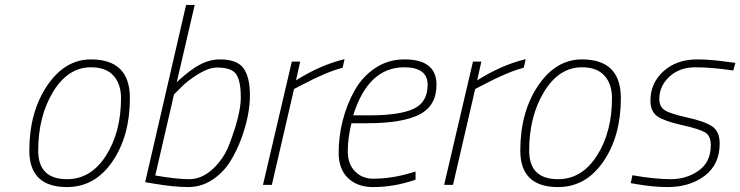

<svg xmlns="http://www.w3.org/2000/svg" viewBox="-20 -750 3004 779"><path d="M349 -509Q507 -509 507 -352Q507 -198 436 -94.5Q365 9 252 9Q99 9 99 -139Q99 -295 171 -402Q243 -509 349 -509ZM252 -23Q349 -23 410 -118.5Q471 -214 471 -352Q471 -409 440.5 -443Q410 -477 349 -477Q256 -477 195.5 -377.5Q135 -278 135 -139Q135 -23 252 -23Z M871 -509Q943 -509 968.5 -472.5Q994 -436 994 -363Q994 -284 960 -190Q941 -138 913.5 -94Q886 -50 841.5 -20.5Q797 9 743 9Q685 9 598 -6L569 -11L735 -730H770L697 -416Q703 -423 727.5 -443.5Q752 -464 771 -476Q822 -509 871 -509ZM610 -38Q696 -23 747.5 -23Q799 -23 844 -65Q889 -107 911 -166Q957 -287 957 -354Q957 -421 938.5 -448.5Q920 -476 861 -476Q827 -476 783.5 -449Q740 -422 713 -394L686 -367Z M1047 0 1164 -500H1198L1181 -424Q1281 -487 1378 -510L1370 -475Q1306 -459 1206 -406L1173 -389L1083 0Z M1493 -25Q1567 -25 1642 -47L1666 -54V-21Q1580 9 1494 9Q1430 9 1392 -27.5Q1354 -64 1354 -130Q1354 -196 1370.5 -261Q1387 -326 1418.5 -382.5Q1450 -439 1502.5 -474Q1555 -509 1621 -509Q1751 -509 1751 -406Q1751 -321 1682 -285.5Q1613 -250 1469 -250H1406Q1391 -190 1391 -137Q1391 -84 1420.5 -54.5Q1450 -25 1493 -25ZM1478 -282Q1601 -282 1658 -308.5Q1715 -335 1715 -406Q1715 -477 1620 -477Q1474 -477 1413 -282Z M1782 0 1899 -500H1933L1916 -424Q2016 -487 2113 -510L2105 -475Q2041 -459 1941 -406L1908 -389L1818 0Z M2341 -509Q2499 -509 2499 -352Q2499 -198 2428 -94.5Q2357 9 2244 9Q2091 9 2091 -139Q2091 -295 2163 -402Q2235 -509 2341 -509ZM2244 -23Q2341 -23 2402 -118.5Q2463 -214 2463 -352Q2463 -409 2432.5 -443Q2402 -477 2341 -477Q2248 -477 2187.5 -377.5Q2127 -278 2127 -139Q2127 -23 2244 -23Z M2955 -464Q2866 -477 2801.5 -477Q2737 -477 2696 -439Q2655 -401 2655 -348Q2655 -318 2676 -303.5Q2697 -289 2767.5 -273.5Q2838 -258 2869 -237.5Q2900 -217 2900 -168Q2900 -83 2839.5 -37Q2779 9 2688 9Q2631 9 2562 -3L2539 -7L2546 -39Q2636 -23 2701 -23Q2766 -23 2815 -58Q2864 -93 2864 -161Q2864 -199 2840.5 -213Q2817 -227 2747 -242.5Q2677 -258 2648 -277.5Q2619 -297 2619 -342Q2619 -413 2672 -461Q2725 -509 2809 -509Q2864 -509 2939 -498L2964 -495Z"/></svg>

Font: Titillium Web ExtraLight
Style: Italic
Weight: 275
Italic angle: -13°
Version: Version 1.002;PS 57.000;hotconv 1.0.70;makeotf.lib2.5.55311